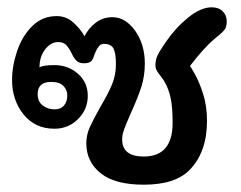

<svg xmlns="http://www.w3.org/2000/svg" viewBox="-20 -498 658 525"><path d="M452 -162Q452 -205 446.5 -230.5Q441 -256 429 -276Q425 -283 415 -295.5Q405 -308 405 -318Q405 -334 410 -345Q415 -356 423 -367.5Q431 -379 434 -384Q460 -422 494.5 -450Q529 -478 559 -478Q578 -478 589 -467Q600 -456 600 -440Q600 -425 594.5 -417.5Q589 -410 579.5 -402.5Q570 -395 566 -391Q539 -369 499 -317Q499 -320 512 -297Q525 -274 535.5 -241Q546 -208 546 -168Q546 -83 500 -35Q461 7 373 7Q294 7 255 -24.5Q216 -56 216 -106Q216 -129 225.5 -150Q235 -171 254 -205Q276 -242 286.5 -267.5Q297 -293 297 -322Q297 -352 290.5 -365Q284 -378 264 -378Q256 -378 250.5 -371.5Q245 -365 242 -357.5Q239 -350 238 -348Q234 -334 228 -329.5Q222 -325 210 -325Q198 -325 191.5 -330Q185 -335 179 -346Q169 -367 161 -375Q153 -383 139 -383Q119 -383 103.5 -363Q88 -343 88 -314Q99 -320 129 -320Q166 -320 193 -296.5Q220 -273 220 -236Q220 -199 193.5 -172.5Q167 -146 129 -146Q76 -146 44.5 -185Q13 -224 13 -279Q13 -318 27 -359Q41 -400 68.5 -427Q96 -454 135 -454Q161 -454 180.5 -436.5Q200 -419 211 -399Q223 -422 242.5 -436.5Q262 -451 287 -451Q323 -451 349.5 -414Q376 -377 376 -324Q376 -290 366.5 -260.5Q357 -231 338 -189Q326 -162 320 -146Q314 -130 314 -117Q314 -70 373 -70Q452 -70 452 -162ZM120 -274Q83 -274 83 -241Q83 -220 97 -209.5Q111 -199 129 -199Q146 -199 155 -209.5Q164 -220 164 -237Q164 -252 153.5 -263Q143 -274 120 -274Z"/></svg>

Font: Itim
Style: Regular
Weight: 400
Designer: Suppakit Chalermlarp
Version: Version 1.002g